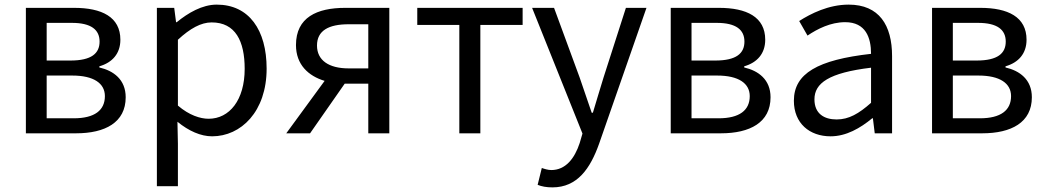

<svg xmlns="http://www.w3.org/2000/svg" viewBox="-20 -577 4529 831"><path d="M92 0H309C435 0 524 -47 524 -156C524 -233 471 -271 410 -285V-290C466 -306 501 -345 501 -405C501 -504 420 -543 301 -543H92ZM182 -315V-478H291C375 -478 411 -448 411 -397C411 -346 376 -315 285 -315ZM182 -65V-250H293C386 -250 434 -216 434 -161C434 -100 390 -65 299 -65Z M659 229H750V45L748 -50C797 -10 849 13 898 13C1023 13 1134 -94 1134 -280C1134 -447 1058 -557 918 -557C855 -557 794 -521 745 -481H742L734 -543H659ZM883 -63C847 -63 799 -78 750 -120V-405C803 -454 850 -480 896 -480C999 -480 1039 -399 1039 -279C1039 -144 973 -63 883 -63Z M1574 -281H1489C1403 -281 1352 -316 1352 -380C1352 -445 1403 -472 1489 -472H1574ZM1474 -543C1352 -543 1261 -502 1261 -382C1261 -297 1315 -248 1385 -227L1219 0H1322L1472 -215H1474H1574V0H1665V-543Z M1968 0H2059V-469H2242V-543H1786V-469H1968Z M2371 234C2479 234 2535 152 2573 45L2778 -543H2689L2592 -241C2577 -193 2561 -138 2546 -89H2541C2524 -138 2505 -194 2489 -241L2378 -543H2283L2501 1L2489 42C2467 109 2428 159 2366 159C2352 159 2336 154 2325 150L2307 223C2324 230 2345 234 2371 234Z M2883 0H3100C3226 0 3315 -47 3315 -156C3315 -233 3262 -271 3201 -285V-290C3257 -306 3292 -345 3292 -405C3292 -504 3211 -543 3092 -543H2883ZM2973 -315V-478H3082C3166 -478 3202 -448 3202 -397C3202 -346 3167 -315 3076 -315ZM2973 -65V-250H3084C3177 -250 3225 -216 3225 -161C3225 -100 3181 -65 3090 -65Z M3575 13C3642 13 3703 -22 3755 -65H3758L3766 0H3841V-334C3841 -468 3785 -557 3653 -557C3566 -557 3489 -518 3439 -486L3475 -423C3518 -452 3575 -481 3638 -481C3727 -481 3750 -414 3750 -344C3519 -318 3416 -259 3416 -141C3416 -43 3484 13 3575 13ZM3601 -60C3547 -60 3505 -85 3505 -147C3505 -217 3567 -262 3750 -284V-132C3697 -85 3654 -60 3601 -60Z M4014 0H4231C4357 0 4446 -47 4446 -156C4446 -233 4393 -271 4332 -285V-290C4388 -306 4423 -345 4423 -405C4423 -504 4342 -543 4223 -543H4014ZM4104 -315V-478H4213C4297 -478 4333 -448 4333 -397C4333 -346 4298 -315 4207 -315ZM4104 -65V-250H4215C4308 -250 4356 -216 4356 -161C4356 -100 4312 -65 4221 -65Z"/></svg>

Font: Squished Noto Sans CJK JP Regular
Style: Regular
Weight: 400
Designer: Ryoko NISHIZUKA (kana & ideographs); Paul D. Hunt (Latin, Greek & Cyrillic); Wenlong ZHANG (bopomofo); Sandoll Communica
Foundry: Adobe Systems Incorporated
Version: Version 1.004;PS 1.004;hotconv 1.0.82;makeotf.lib2.5.63406